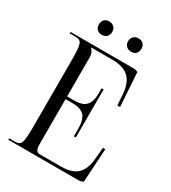

<svg xmlns="http://www.w3.org/2000/svg" viewBox="-180 -830 824 924"><g transform="rotate(30 231.5 -368.0)"><path d="M15 0ZM151 -736Q167.8 -736 178.4 -726Q189 -716 189 -699Q189 -682.5 178.6 -672.2Q168.2 -662 151 -662Q134.5 -662 124.8 -671.9Q115 -681.8 115 -699Q115 -715.8 124.5 -725.9Q134 -736 151 -736ZM315 -736Q331.5 -736 341.2 -726.1Q351 -716.2 351 -699Q351 -682.2 341.5 -672.1Q332 -662 315 -662Q298.2 -662 287.6 -672Q277 -682 277 -699Q277 -715.5 287.4 -725.8Q297.8 -736 315 -736ZM291 -172H280V-218Q280 -241.2 274.9 -257.9Q269.8 -274.5 262 -283.9Q254.2 -293.2 241.8 -298.6Q229.2 -304 217.6 -305.5Q206 -307 190 -307H156V-55Q156 -35.2 162.1 -25.1Q168.2 -15 179 -15H300Q359.5 -15 388.6 -42.4Q417.8 -69.8 423 -128L429 -194H442L431 -8Q423 0 400 0H15V-8H44Q52 -8 57.4 -8.6Q62.8 -9.2 67.8 -11.9Q72.8 -14.5 75.6 -17.8Q78.5 -21 81 -28.5Q83.5 -36 84.6 -44.2Q85.8 -52.5 86.6 -66.9Q87.5 -81.2 87.8 -96.5Q88 -111.8 88 -135V-464Q88 -487.2 87.8 -502.5Q87.5 -517.8 86.6 -532.1Q85.8 -546.5 84.6 -554.8Q83.5 -563 81 -570.5Q78.5 -578 75.6 -581.2Q72.8 -584.5 67.8 -587.1Q62.8 -589.8 57.4 -590.4Q52 -591 44 -591H15V-599H359Q383 -599 390 -592L402 -405H387L383 -463Q378.5 -527.8 347.5 -555.9Q316.5 -584 255 -584H138V-583Q156 -565 156 -540V-322H190Q201.2 -322 209.9 -322.6Q218.5 -323.2 228.4 -325.5Q238.2 -327.8 245.2 -331.5Q252.2 -335.2 259.2 -341.9Q266.2 -348.5 270.5 -357.6Q274.8 -366.8 277.4 -380Q280 -393.2 280 -410V-439H291Z"/></g></svg>

Font: FogtwoNo5
Style: Regular
Weight: 400
Designer: gluk (gluksza@wp.pl)
Foundry: gluk (gluksza@wp.pl)
Version: Version 0.87